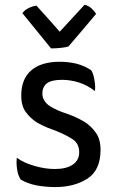

<svg xmlns="http://www.w3.org/2000/svg" viewBox="-20 -759 484 799"><path d="M49.8 -102.5Q48.8 -94.7 48.8 -84Q48.8 -72.3 50.8 -56.6Q54.7 -28.3 66.4 -11.7Q93.8 4.9 132.8 12.7Q171.9 19.5 210 19.5Q289.1 19.5 343.8 -15.6Q398.4 -50.8 398.4 -135.7Q398.4 -180.7 377.9 -208Q358.4 -235.4 330.1 -252.9Q294.9 -273.4 254.9 -287.1Q214.8 -299.8 187.5 -317.4Q172.9 -327.1 165 -339.8Q156.2 -352.5 156.2 -370.1Q156.2 -396.5 174.8 -412.1Q194.3 -426.8 238.3 -426.8Q274.4 -426.8 310.5 -415Q345.7 -403.3 375 -379.9Q377.9 -398.4 373 -425.8Q369.1 -452.1 359.4 -466.8Q331.1 -485.4 297.9 -494.1Q263.7 -502 228.5 -502Q151.4 -502 109.4 -465.8Q68.4 -429.7 68.4 -361.3Q68.4 -317.4 87.9 -292Q107.4 -265.6 135.7 -248Q155.3 -237.3 175.8 -228.5Q197.3 -220.7 216.8 -212.9Q254.9 -197.3 282.2 -179.7Q309.6 -161.1 309.6 -125Q309.6 -92.8 283.2 -74.2Q256.8 -55.7 208 -55.7Q168 -55.7 124 -68.4Q79.1 -81.1 49.8 -102.5ZM192.4 -557.6Q211.9 -557.6 231.4 -559.6Q251 -561.5 264.6 -565.4Q303.7 -610.4 379.9 -701.2Q372.1 -713.9 360.4 -724.6Q347.7 -735.4 332 -739.3Q297.9 -702.1 228.5 -627Q205.1 -654.3 131.8 -735.4Q115.2 -733.4 99.6 -725.6Q83 -717.8 73.2 -704.1Q112.3 -655.3 192.4 -557.6Z"/></svg>

Font: cl
Style: Regular
Weight: 400
Designer: Mitja Miklavcic
Version: Version 1.0